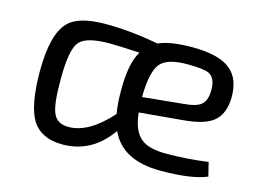

<svg xmlns="http://www.w3.org/2000/svg" viewBox="-76 -628 1024 769"><g transform="rotate(15 436.5 -243.5)"><path d="M831 -15Q768 12 639 12Q480 12 431 -97Q355 12 232 12Q145 12 107 -47Q70 -107 70 -249Q70 -403 123 -456Q165 -499 277 -499Q380 -499 496 -477Q544 -499 636 -499Q747 -499 795 -459Q840 -422 839 -343Q837 -274 797 -243Q760 -214 673 -207L495 -191Q503 -114 541 -85Q573 -60 643 -60Q731 -60 817 -72ZM411 -162Q404 -204 404 -255Q403 -370 436 -423Q347 -428 313 -428Q214 -428 187 -395Q159 -362 159 -242Q158 -134 175 -98Q191 -62 238 -62Q322 -62 411 -162ZM663 -271Q712 -275 731 -291Q752 -308 753 -350Q754 -401 725 -417Q703 -428 635 -428Q552 -428 524 -396Q493 -361 492 -254Z"/></g></svg>

Font: Taylor Sans
Style: Regular
Weight: 400
Italic angle: -8°
Designer: Natanael Gama
Version: Version 1.001 September 8, 2015